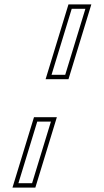

<svg xmlns="http://www.w3.org/2000/svg" viewBox="-20 -686 472 873"><path d="M291.4 -326 395.3 -666H291.3L187.4 -326ZM140.7 167 238.5 -153H134.5L36.7 167ZM276.6 -346H214.4L306.1 -646H368.3ZM125.9 147H63.7L149.3 -133H211.5Z"/></svg>

Font: Din Kursivschrift
Style: EngGhost
Weight: 400
Version: Version 1.089